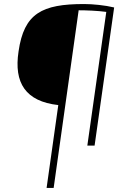

<svg xmlns="http://www.w3.org/2000/svg" viewBox="-20 -722 635 952"><path d="M397 -702C188 -702 99 -656 72 -467C48 -311 107 -219 269 -201L211 210H246L370 -671C406 -671 462 -669 507 -663L413 0H449L546 -685C501 -696 439 -702 397 -702Z"/></svg>

Font: Exo 2 Extra Light
Style: Italic
Weight: 250
Italic angle: -8°
Designer: Natanael Gama
Version: Version 1.001;PS 001.001;hotconv 1.0.88;makeotf.lib2.5.64775